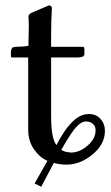

<svg xmlns="http://www.w3.org/2000/svg" viewBox="-20 -605 418 721"><path d="M268.1 -129.9Q249 -110.8 210 -42Q221.7 -34.7 237.8 -33.2Q241.7 -32.2 250 -32.2Q281.2 -33.7 310.1 -59.3Q338.9 -85 338.9 -115.2Q338.9 -132.3 329.1 -139.2Q319.3 -148.9 303.2 -148.9Q285.6 -148.9 268.1 -129.9ZM85.9 -118.2V-389.2H27.8Q23.9 -389.2 22 -390.1Q21 -391.1 21 -396V-409.2Q21 -418 26.9 -426.8Q36.6 -429.2 39.1 -429.2Q67.9 -429.2 86.9 -433.1V-441.9L87.9 -442.9H86.9Q89.4 -514.2 86.9 -543.9Q86.9 -548.8 95.2 -555.2L101.1 -558.1L164.1 -585Q174.8 -583.5 174.8 -574.2Q174.8 -573.2 174.1 -559.1Q173.3 -544.9 172.6 -520.3Q171.9 -495.6 171.9 -469.2V-429.2H288.1Q293 -429.2 294.9 -428.2Q296.9 -426.3 296.9 -421.9V-399.9Q293.9 -389.2 272 -389.2H171.9V-170.9Q171.9 -85.4 191.9 -60.1Q246.1 -166 300.8 -175.8Q303.2 -175.8 307.9 -176.3Q312.5 -176.8 314.9 -176.8Q340.8 -176.8 357.4 -158.4Q374 -140.1 374 -113.8Q374 -63.5 327.6 -25.1Q281.2 13.2 230 13.2Q205.1 13.2 182.1 6.8Q175.3 19 134.8 96.2L109.9 84L158.2 -1Q129.4 -13.2 107.7 -44.2Q85.9 -75.2 85.9 -118.2Z"/></svg>

Font: Common Serif News
Style: Regular
Weight: 450
Designer: Philipp H. Poll, Khaled Hosny
Foundry: Stefan Peev, Context Ltd.
Version: Version 1.026